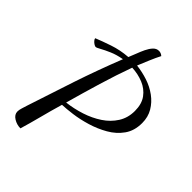

<svg xmlns="http://www.w3.org/2000/svg" viewBox="-233 -819 1009 1009"><g transform="rotate(45 272.0 -314.5)"><path d="M111 87Q84 87 60.5 72.5Q37 58 37 35Q37 24 42 8Q47 -8 51 -21Q93 -151 137.5 -284Q182 -417 235 -551Q195 -544 164 -530.5Q133 -517 113.5 -506Q94 -495 88 -495Q83 -495 75 -500Q67 -505 60.5 -512.5Q54 -520 54 -526Q88 -540 139.5 -557.5Q191 -575 247 -579Q255 -597 263.5 -620Q272 -643 282.5 -665Q293 -687 306.5 -701.5Q320 -716 338 -716Q344 -716 351 -714Q358 -712 366 -705Q352 -678 338.5 -646Q325 -614 311 -580Q354 -575 395 -561.5Q436 -548 469.5 -523.5Q503 -499 523.5 -464.5Q544 -430 544 -385Q544 -328 516 -288.5Q488 -249 443.5 -223.5Q399 -198 349 -183Q299 -168 253.5 -162Q208 -156 178 -155Q159 -90 143 -28Q127 34 111 87ZM185 -179Q237 -185 288 -201.5Q339 -218 380.5 -245.5Q422 -273 447 -312.5Q472 -352 472 -403Q472 -455 448 -487.5Q424 -520 385 -536Q346 -552 301 -554Q270 -469 241 -372.5Q212 -276 185 -179Z"/></g></svg>

Font: Dancing Script Medium
Style: Regular
Weight: 500
Designer: Pablo Impallari
Foundry: Pablo Impallari
Version: Version 2.000